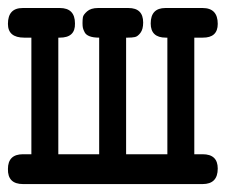

<svg xmlns="http://www.w3.org/2000/svg" viewBox="-22 -464 569 484"><path d="M-2 -38.1Q-2 -75.2 36.1 -75.2Q36.1 -75.2 57.1 -75.2V-369.1H39.1Q-2 -369.1 -2 -403.8Q-2 -443.8 35.2 -443.8H128.9Q167 -443.8 167 -404.8Q168 -368.7 127.9 -369.1H125V-75.2H228V-369.1Q212.9 -369.1 203.9 -372.6Q194.8 -376 191.4 -382.6Q188 -389.2 187 -393.6Q186 -397.9 186 -405.8Q186 -414.6 187 -420.7Q188 -426.8 197.5 -435.3Q207 -443.8 225.1 -443.8H301.8Q338.9 -443.8 338.9 -407.2Q338.9 -390.1 332 -381.1Q325.2 -372.1 318.1 -370.6Q311 -369.1 299.8 -369.1H295.9V-75.2H399.9V-369.1H396Q357.9 -369.1 357.9 -404.8Q357.9 -443.8 395 -443.8H488.8Q526.9 -443.8 526.9 -403.8Q526.9 -368.7 488.8 -369.1H467.8V-75.2H488.8Q526.9 -75.2 526.9 -39.1Q526.9 0 488.8 0H36.1Q-2.9 0 -2 -38.1Z"/></svg>

Font: CMU Typewriter Text
Style: Bold
Weight: 700
Version: Version 0.7.0